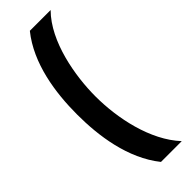

<svg xmlns="http://www.w3.org/2000/svg" viewBox="-274 -774 849 849"><g transform="rotate(-45 150.0 -350.0)"><path d="M277 -760H147C56 -647 33 -487 33 -350C33 -217 55 -55 147 60H277C182 -42 147 -213 147 -350C147 -475 178 -661 277 -760Z"/></g></svg>

Font: Fervojo
Style: Bold
Weight: 700
Designer: kohakuno
Version: ver.1.0